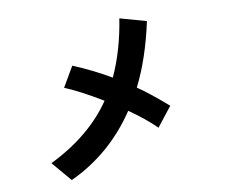

<svg xmlns="http://www.w3.org/2000/svg" viewBox="-82 -877 1165 976"><g transform="rotate(-10 500.0 -389.0)"><path d="M254.9 -474.6 315.4 -578.1Q418.9 -535.2 507.8 -482.4Q567.4 -611.3 592.8 -773.4L728.5 -735.4Q688.5 -548.8 619.1 -411.1Q677.7 -372.1 770.5 -291L692.4 -191.4Q638.7 -245.1 555.7 -302.7Q421.9 -102.5 211.9 -5.9L125 -108.4Q335 -210.9 446.3 -374Q335 -441.4 254.9 -474.6Z"/></g></svg>

Font: Gothic A1 ExtraBold
Style: Regular
Weight: 800
Designer: HanYang I&C Co.,Ltd.
Foundry: HanYang I&C Co.,Ltd.
Version: Version 2.50